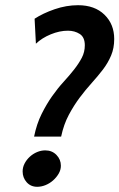

<svg xmlns="http://www.w3.org/2000/svg" viewBox="-20 -706 459 738"><path d="M113 -634Q145 -655 190 -670.5Q235 -686 280 -686Q344 -686 381.5 -649.5Q419 -613 419 -556Q419 -521 407 -492.5Q395 -464 375.5 -438.5Q356 -413 332.5 -387Q309 -361 286.5 -331Q264 -301 244.5 -264.5Q225 -228 215 -181H111Q121 -230 140 -268Q159 -306 180.5 -336.5Q202 -367 224.5 -391.5Q247 -416 265 -439Q283 -462 294.5 -484Q306 -506 306 -532Q306 -563 286.5 -575.5Q267 -588 241 -588Q209 -588 175 -574Q141 -560 118 -538ZM67 -47Q67 -63 74.5 -77.5Q82 -92 94.5 -103.5Q107 -115 122.5 -121.5Q138 -128 154 -128Q180 -128 197 -110.5Q214 -93 214 -69Q214 -53 205.5 -38.5Q197 -24 184 -12.5Q171 -1 155 5.5Q139 12 123 12Q98 12 82.5 -5.5Q67 -23 67 -47Z"/></svg>

Font: Quattrocento Sans
Style: Bold Italic
Weight: 700
Designer: Pablo Impallari
Foundry: Pablo Impallari, Igino Marini, Brenda Gallo
Version: Version 2.000